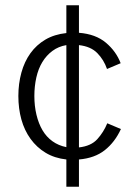

<svg xmlns="http://www.w3.org/2000/svg" viewBox="-20 -712 515 732"><path d="M233 -104Q188 -109 154 -129.5Q120 -150 96.5 -182.5Q73 -215 61.5 -256.5Q50 -298 50 -346Q50 -393 61.5 -435Q73 -477 96 -509Q119 -541 153 -561Q187 -581 233 -586V-692H281V-587Q345 -582 384 -549Q423 -516 440 -471L388 -449Q376 -484 351 -509.5Q326 -535 281 -540V-150Q327 -155 351 -181.5Q375 -208 389 -242L441 -220Q418 -170 379.5 -139.5Q341 -109 281 -104V0H233ZM111 -346Q111 -308 119 -274.5Q127 -241 142 -215.5Q157 -190 180 -173.5Q203 -157 233 -151V-540Q203 -535 180 -518Q157 -501 141.5 -475.5Q126 -450 118.5 -416.5Q111 -383 111 -346Z"/></svg>

Font: Post Grotesk Light
Style: Light
Weight: 300
Version: Version 1.0